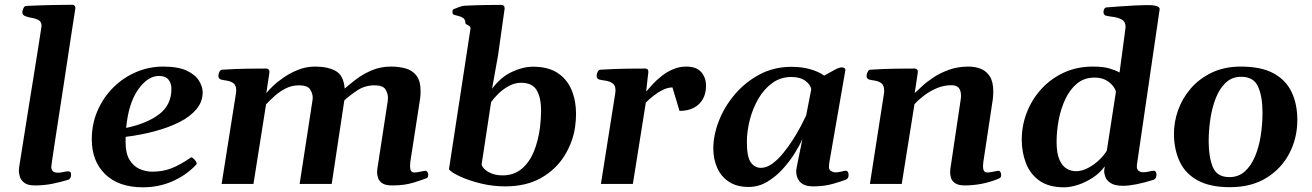

<svg xmlns="http://www.w3.org/2000/svg" viewBox="-20 -776 5536 810"><path d="M62.5 -82Q64.9 -98.1 71.3 -137Q77.6 -175.8 85.9 -229Q94.2 -282.2 103.8 -341.6Q113.3 -400.9 122.6 -458Q131.8 -515.1 139.2 -562Q146.5 -608.9 150.9 -637.2Q155.3 -665.5 155.3 -666.5Q155.3 -684.1 143.1 -690.9Q130.9 -697.8 115 -700.4Q99.1 -703.1 86.7 -707.8Q74.2 -712.4 74.2 -725.1Q74.2 -729.5 78.4 -740Q82.5 -750.5 90.3 -751Q153.3 -753.9 206.1 -754.9Q258.8 -755.9 285.6 -755.9Q289.6 -755.9 293.7 -752.9Q297.9 -750 297.9 -741.2Q297.9 -740.2 293.5 -711.9Q289.1 -683.6 281.7 -636.2Q274.4 -588.9 265.6 -530Q256.8 -471.2 247.1 -408.4Q237.3 -345.7 228.3 -286.6Q219.2 -227.5 211.9 -179.7Q204.6 -131.8 200.4 -103Q196.3 -74.2 196.3 -72.3Q196.3 -61.5 202.4 -54.4Q208.5 -47.4 225.1 -47.4Q235.4 -47.4 247.6 -50.3Q259.8 -53.2 267.1 -53.2Q271.5 -53.2 275.6 -51Q279.8 -48.8 279.8 -38.1Q279.8 -32.2 277.1 -26.1Q274.4 -20 267.6 -17.6Q235.8 -7.8 200.7 -0.7Q165.5 6.3 127.4 6.3Q97.7 6.3 83.3 -4.4Q68.8 -15.1 64.2 -29.5Q59.6 -43.9 59.6 -54.7Q59.6 -62.5 60.5 -69.1Q61.5 -75.7 62.5 -82Z M835 -386.7Q835 -346.7 808.6 -315.2Q782.2 -283.7 736.6 -260.7Q690.9 -237.8 632.6 -222.2Q574.2 -206.5 510.3 -198.7Q509.8 -193.4 509.8 -187.5Q509.8 -181.6 509.8 -175.8Q509.8 -128.9 526.4 -101.8Q543 -74.7 568.8 -63.2Q594.7 -51.8 622.1 -51.8Q667.5 -51.8 704.3 -66.4Q741.2 -81.1 780.3 -108.4Q782.7 -109.9 784.7 -111.3Q786.6 -112.8 789.1 -111.8Q793 -110.8 800.5 -102.8Q808.1 -94.7 809.1 -89.4Q809.1 -88.4 809.6 -87.9Q810.1 -87.4 810.1 -86.4Q810.1 -84.5 808.8 -83Q807.6 -81.5 806.6 -80.1Q764.2 -35.6 706.5 -10.7Q648.9 14.2 583 14.2Q480.5 14.2 423.8 -41Q367.2 -96.2 367.2 -188Q367.2 -253.4 391.6 -309.3Q416 -365.2 458 -407Q500 -448.7 554.2 -471.9Q608.4 -495.1 668.5 -495.1Q731.4 -495.1 768.1 -477.8Q804.7 -460.4 819.8 -435.1Q835 -409.7 835 -386.7ZM650.9 -455.6Q603 -455.6 562.5 -397.9Q522 -340.3 512.2 -236.3Q601.6 -255.4 652.6 -294.9Q703.6 -334.5 703.1 -401.9Q703.1 -424.8 690.7 -440.2Q678.2 -455.6 650.9 -455.6Z M1752.4 -360.4 1710.9 -92.3Q1710 -81.5 1710 -74.2Q1710 -61.5 1714.4 -54.9Q1718.8 -48.3 1728 -48.3Q1735.8 -48.3 1749.3 -51Q1762.7 -53.7 1771 -55.2Q1778.3 -56.6 1782.5 -51.5Q1786.6 -46.4 1786.6 -38.1Q1786.6 -34.2 1785.2 -30Q1783.7 -25.9 1779.8 -24.4Q1763.2 -17.6 1724.6 -5.6Q1686 6.3 1637.7 6.3Q1607.9 6.8 1593.8 -2.2Q1579.6 -11.2 1575.2 -24.7Q1570.8 -38.1 1570.8 -49.3Q1570.8 -57.6 1571.8 -63.5Q1572.8 -69.3 1572.8 -69.3L1615.7 -349.1Q1616.7 -355.5 1616.7 -363.8Q1616.7 -381.3 1606.2 -398.7Q1595.7 -416 1560.1 -416Q1520 -416 1488.3 -395.3Q1456.5 -374.5 1432.6 -352.5L1379.4 0H1244.1L1297.9 -350.1Q1299.3 -356 1299.3 -363.8Q1299.3 -381.3 1288.3 -398.7Q1277.3 -416 1241.7 -416Q1210.9 -416 1185.1 -402.8Q1159.2 -389.6 1138.7 -371.1Q1118.2 -352.5 1102.5 -335.9L1049.3 0H915L975.1 -379.9Q976.6 -388.2 976.6 -394Q976.6 -416.5 964.6 -425Q952.6 -433.6 937 -435.8Q921.4 -438 910.6 -440.9Q901.4 -445.3 901.4 -455.6Q901.4 -456.5 901.6 -457.8Q901.9 -459 901.9 -460.4Q901.9 -466.3 906.2 -473.9Q910.6 -481.4 916.5 -481.9Q978.5 -485.8 1028.3 -486.3Q1078.1 -486.8 1104.5 -486.8Q1108.4 -486.8 1113 -482.9Q1117.7 -479 1116.2 -467.3L1103.5 -383.3Q1112.3 -394.5 1131.6 -413.1Q1150.9 -431.6 1178.5 -450.4Q1206.1 -469.2 1239.5 -482.2Q1272.9 -495.1 1309.6 -495.1Q1362.3 -495.1 1396 -476.8Q1429.7 -458.5 1434.1 -402.3Q1454.1 -419.9 1482.7 -441.7Q1511.2 -463.4 1548.3 -479.2Q1585.4 -495.1 1628.9 -495.1Q1663.6 -495.1 1691.9 -487.1Q1720.2 -479 1737.3 -456.5Q1754.4 -434.1 1754.4 -391.1Q1754.4 -384.3 1753.9 -376.5Q1753.4 -368.7 1752.4 -360.4Z M1874 -61.5 1964.8 -654.8Q1965.3 -661.6 1961.4 -665Q1957.5 -668.5 1952.6 -670.7Q1947.8 -672.9 1943.8 -676.3Q1943.4 -693.4 1934.1 -700Q1924.8 -706.5 1912.8 -709Q1900.9 -711.4 1892.6 -714.8Q1889.2 -718.3 1888.7 -723.9Q1888.2 -729.5 1891.1 -736.3Q1903.8 -741.2 1917.7 -746.6Q1931.6 -752 1942.9 -752Q1992.7 -754.4 2033.9 -754.9Q2075.2 -755.4 2096.7 -755.4Q2100.6 -755.4 2104.7 -752.2Q2108.9 -749 2108.9 -740.7Q2108.9 -739.7 2108.9 -738.5Q2108.9 -737.3 2108.4 -735.8L2080.6 -539.1L2055.7 -401.4Q2091.8 -450.2 2138.9 -472.4Q2186 -494.6 2228.5 -494.6Q2293.5 -494.6 2333.5 -467.5Q2373.5 -440.4 2391.8 -395.3Q2410.2 -350.1 2410.2 -295.4Q2410.2 -270 2406.2 -240.2Q2396.5 -174.8 2360.4 -117.4Q2324.2 -60.1 2262 -24.9Q2199.7 10.3 2110.8 10.3Q2058.6 10.3 2008.5 -2Q1958.5 -14.2 1922.1 -31Q1885.7 -47.9 1874 -61.5ZM2051.8 -345.2 2011.7 -81.5Q2017.6 -63 2042 -49.6Q2066.4 -36.1 2099.6 -36.1Q2147 -36.1 2179.7 -62.7Q2212.4 -89.4 2231.7 -135.5Q2251 -181.6 2258.3 -240.2Q2260.3 -258.8 2261.5 -276.1Q2262.7 -293.5 2262.7 -309.1Q2262.7 -363.3 2244.4 -395Q2226.1 -426.8 2178.2 -426.8Q2152.3 -426.8 2127.9 -413.8Q2103.5 -400.9 2084 -382.1Q2064.5 -363.3 2051.8 -345.2Z M2706.1 -389.6Q2716.3 -401.9 2732.7 -419.7Q2749 -437.5 2770.8 -454.8Q2792.5 -472.2 2818.8 -483.6Q2845.2 -495.1 2875 -495.1Q2918 -495.1 2938.2 -471.9Q2958.5 -448.7 2958.5 -414.1Q2958.5 -381.8 2945.3 -358.2Q2932.1 -334.5 2907 -321.3Q2881.8 -308.1 2846.7 -308.1L2816.9 -407.2Q2797.4 -407.2 2776.1 -396.7Q2754.9 -386.2 2736.1 -371.3Q2717.3 -356.4 2704.6 -343.3L2649.9 0H2515.1L2575.2 -379.9Q2576.7 -388.2 2576.7 -394Q2576.7 -416.5 2563.7 -425Q2550.8 -433.6 2533.9 -435.8Q2517.1 -438 2506.3 -440.9Q2497.1 -445.3 2497.1 -455.6Q2497.1 -465.3 2501.7 -473.4Q2506.3 -481.4 2512.2 -481.9Q2576.2 -485.8 2626.2 -486.3Q2676.3 -486.8 2703.1 -486.8Q2707 -486.8 2711.2 -483.9Q2715.3 -481 2715.3 -472.2Q2715.3 -472.2 2712.9 -452.4Q2710.4 -432.6 2706.1 -389.6Z M3140.6 12.7Q3089.8 13.2 3056.2 -8.5Q3022.5 -30.3 3005.9 -67.4Q2989.3 -104.5 2989.3 -148.9Q2989.3 -205.6 3012.7 -265.9Q3036.1 -326.2 3080.1 -377.9Q3124 -429.7 3184.6 -461.9Q3245.1 -494.1 3319.3 -494.1Q3362.8 -494.1 3398.4 -483.9Q3434.1 -473.6 3457 -457Q3481.4 -470.7 3500.7 -481.2Q3520 -491.7 3530.8 -491.7Q3537.1 -491.7 3541.7 -489.3Q3546.4 -486.8 3546.4 -480L3478.5 -89.4Q3477.1 -78.6 3477.1 -71.8Q3477.1 -59.1 3486.6 -54Q3496.1 -48.8 3505.9 -48.8Q3516.6 -48.8 3530 -52.2Q3543.5 -55.7 3546.9 -55.7Q3553.2 -55.7 3556.6 -51Q3560.1 -46.4 3560.1 -38.6Q3560.1 -28.3 3555.9 -23.7Q3551.8 -19 3547.9 -17.6Q3533.7 -12.2 3495.8 -1Q3458 10.3 3410.6 10.3Q3373.5 10.3 3356.2 -7.6Q3338.9 -25.4 3338.9 -54.2Q3338.9 -58.6 3342.3 -76.2Q3345.7 -93.8 3350.3 -116.5Q3355 -139.2 3359.1 -159.4Q3363.3 -179.7 3365.2 -189.9Q3354 -163.6 3332.5 -129.2Q3311 -94.7 3281.7 -62.5Q3252.4 -30.3 3216.6 -9Q3180.7 12.2 3140.6 12.7ZM3190.4 -67.9Q3213.4 -67.9 3237.1 -84.7Q3260.7 -101.6 3283.2 -128.9Q3305.7 -156.2 3325 -186.5Q3344.2 -216.8 3358.6 -244.1Q3373 -271.5 3380.9 -288.6L3402.3 -398.4Q3400.4 -418 3378.2 -434.6Q3356 -451.2 3318.4 -451.2Q3273.4 -451.2 3238.5 -426Q3203.6 -400.9 3179.7 -359.9Q3155.8 -318.8 3143.3 -270.8Q3130.9 -222.7 3130.9 -176.8Q3130.9 -113.8 3147.5 -90.8Q3164.1 -67.9 3190.4 -67.9Z M4168.5 -357.9 4128.4 -92.3Q4127 -82.5 4127 -75.2Q4127 -61.5 4131.3 -54.9Q4135.7 -48.3 4145.5 -48.3Q4153.3 -48.3 4166.5 -51Q4179.7 -53.7 4188.5 -55.2Q4195.8 -56.6 4199.7 -51.5Q4203.6 -46.4 4203.6 -38.1Q4203.6 -27.3 4197.3 -24.4Q4173.8 -13.2 4137.9 -4.2Q4102.1 4.9 4055.2 6.3Q4025.4 6.8 4011 -2.2Q3996.6 -11.2 3992.4 -24.7Q3988.3 -38.1 3988.3 -49.3Q3988.3 -57.6 3989.3 -63.5Q3990.2 -69.3 3990.2 -69.3L4032.7 -354.5Q4033.7 -359.4 4033.9 -364Q4034.2 -368.7 4034.2 -373Q4034.2 -394 4024.7 -405.3Q4015.1 -416.5 3993.7 -416.5Q3961.9 -416.5 3932.4 -404.1Q3902.8 -391.6 3878.4 -373Q3854 -354.5 3837.9 -336.4L3784.2 0H3649.9L3709 -379.9Q3710 -383.8 3710 -387.2Q3710 -390.6 3710 -393.6Q3710 -416.5 3698.2 -425Q3686.5 -433.6 3671.1 -435.8Q3655.8 -438 3645 -440.9Q3640.1 -443.4 3637.7 -447.3Q3635.3 -451.2 3636.2 -460.4Q3637.2 -466.3 3641.1 -473.9Q3645 -481.4 3650.9 -481.9Q3712.9 -485.8 3763.2 -486.3Q3813.5 -486.8 3839.8 -486.8Q3843.8 -486.8 3848.6 -482.9Q3853.5 -479 3851.6 -467.3L3838.9 -383.3Q3850.1 -393.6 3869.9 -412.1Q3889.6 -430.7 3918.5 -449.7Q3947.3 -468.8 3984.4 -481.9Q4021.5 -495.1 4066.9 -495.1Q4093.8 -495.1 4117.4 -485.8Q4141.1 -476.6 4155.8 -453.9Q4170.4 -431.2 4170.4 -390.1Q4170.4 -382.8 4169.9 -374.8Q4169.4 -366.7 4168.5 -357.9Z M4469.2 14.2Q4404.3 14.2 4365 -13.9Q4325.7 -42 4308.1 -87.9Q4290.5 -133.8 4290.5 -186.5Q4290.5 -247.1 4312.3 -302.5Q4334 -357.9 4374 -401.4Q4414.1 -444.8 4469 -470Q4523.9 -495.1 4590.3 -495.1Q4632.8 -495.1 4658.4 -487.8Q4684.1 -480.5 4703.1 -470.2L4712.4 -539.1L4727.5 -652.8Q4728.5 -658.7 4728.5 -661.6Q4728.5 -684.6 4712.6 -693.4Q4696.8 -702.1 4677 -704.6Q4657.2 -707 4645 -710Q4635.3 -713.9 4635.3 -725.1Q4635.3 -732.4 4638.4 -738Q4641.6 -743.7 4646 -744.6Q4676.8 -747.1 4709 -749.3Q4741.2 -751.5 4768.1 -752.9Q4794.9 -754.4 4809.1 -754.4Q4820.3 -754.9 4832.5 -754.4Q4844.7 -753.9 4854.5 -751.7Q4864.3 -749.5 4868.7 -745.6Q4869.6 -744.6 4871.1 -742.4Q4872.6 -740.2 4872.1 -735.8L4776.9 -84.5Q4775.9 -80.1 4775.9 -75.2Q4775.9 -61 4783.7 -55.2Q4791.5 -49.3 4804.2 -49.3Q4814.9 -49.3 4827.4 -52.5Q4839.8 -55.7 4846.7 -55.7Q4853 -55.7 4856 -51Q4858.9 -46.4 4858.9 -38.1Q4858.9 -32.7 4856.2 -26.4Q4853.5 -20 4846.7 -17.6Q4806.6 -4.9 4773.9 1.5Q4741.2 7.8 4718.8 7.8Q4684.1 7.8 4666.7 -2.9Q4649.4 -13.7 4643.8 -28.3Q4638.2 -43 4638.2 -54.7Q4638.2 -59.1 4640.6 -74.2Q4620.6 -46.4 4590.3 -26.6Q4560.1 -6.8 4528.1 3.7Q4496.1 14.2 4469.2 14.2ZM4519 -53.7Q4543.9 -53.7 4569.3 -66.9Q4594.7 -80.1 4616 -100.1Q4637.2 -120.1 4649.4 -140.6L4688 -390.1Q4683.6 -403.3 4672.4 -416.7Q4661.1 -430.2 4642.6 -439.5Q4624 -448.7 4597.7 -448.7Q4554.7 -448.7 4524.4 -424.1Q4494.1 -399.4 4474.9 -358.9Q4455.6 -318.4 4446.5 -270.8Q4437.5 -223.1 4437.5 -176.8Q4437.5 -129.4 4449.5 -102.3Q4461.4 -75.2 4480.2 -64.5Q4499 -53.7 4519 -53.7Z M4932.6 -206.1Q4931.6 -258.8 4949.7 -310.1Q4967.8 -361.3 5003.9 -403.1Q5040 -444.8 5093 -470Q5146 -495.1 5214.8 -495.1Q5300.8 -495.1 5353 -466.6Q5405.3 -438 5429.2 -387.2Q5453.1 -336.4 5453.1 -270Q5453.1 -193.8 5419.7 -129.4Q5386.2 -64.9 5322.8 -25.6Q5259.3 13.7 5168.5 13.7Q5085.9 13.7 5034.2 -14.2Q4982.4 -42 4958.3 -91.3Q4934.1 -140.6 4932.6 -206.1ZM5166.5 -28.8Q5204.6 -28.8 5231.2 -52.5Q5257.8 -76.2 5274.4 -115.5Q5291 -154.8 5298.6 -203.1Q5306.2 -251.5 5306.2 -300.8Q5306.2 -368.2 5287.6 -410.2Q5269 -452.1 5216.3 -452.1Q5178.7 -452.1 5152.6 -428.5Q5126.5 -404.8 5110.4 -365.2Q5094.2 -325.7 5086.7 -277.1Q5079.1 -228.5 5079.1 -179.7Q5079.1 -113.3 5096.7 -71Q5114.3 -28.8 5166.5 -28.8Z"/></svg>

Font: Gelasio SemiBold
Style: Italic
Weight: 600
Italic angle: -8.5°
Designer: Eben Sorkin
Foundry: Eben Sorkin
Version: Version 1.008